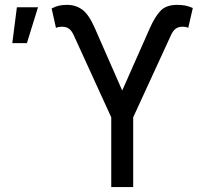

<svg xmlns="http://www.w3.org/2000/svg" viewBox="-20 -757 838 777"><path d="M430.2 0V-282.2L277.8 -615.7Q269.5 -633.8 258.3 -641.4Q247.1 -648.9 231 -648.9Q224.6 -648.9 217.5 -647.7Q210.4 -646.5 206.5 -644L189 -722.7Q205.6 -731.4 220 -734.4Q234.4 -737.3 251.5 -737.3Q286.6 -737.3 313.2 -717.8Q339.8 -698.2 363.8 -643.1L474.6 -390.6L586.4 -643.1Q606.4 -688.5 629.2 -712.9Q651.9 -737.3 697.8 -737.3Q714.8 -737.3 729.2 -734.6Q743.7 -731.9 760.3 -724.6L741.7 -644Q738.8 -646.5 732.2 -647.7Q725.6 -648.9 718.3 -648.9Q703.1 -648.9 691.9 -641.4Q680.7 -633.8 672.4 -615.7L519 -282.2V0ZM29.8 -582.5 48.3 -727.5H133.8L88.9 -582.5Z"/></svg>

Font: Inter 28pt
Style: Regular
Weight: 400
Designer: Rasmus Andersson
Foundry: rsms
Version: Version 4.001;git-66647c0bb